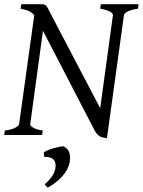

<svg xmlns="http://www.w3.org/2000/svg" viewBox="-20 -635 672 903"><path d="M628.9 -594.2Q596.7 -589.4 580.3 -580.8Q564 -572.3 563 -564L482.9 15.1Q472.7 13.7 464.4 11.7Q456.1 9.8 449.2 5.9Q442.4 2 436.5 -4.6Q430.7 -11.2 424.8 -22L182.1 -490.2L122.1 -50.8Q120.6 -44.9 134.3 -35.6Q147.9 -26.4 181.2 -21L178.2 0H0L2.9 -21Q36.1 -25.4 52.5 -34.7Q68.8 -43.9 69.8 -50.8L141.1 -563.5Q128.4 -578.1 113.3 -584.2Q98.1 -590.3 77.1 -594.2L80.1 -615.2H167Q177.7 -615.2 183.8 -614.7Q189.9 -614.3 194.6 -610.6Q199.2 -606.9 203.4 -599.1Q207.5 -591.3 214.8 -577.1L451.2 -126L511.2 -564Q511.7 -566.9 508.8 -571Q505.9 -575.2 498.8 -579.3Q491.7 -583.5 480 -587.4Q468.3 -591.3 451.2 -594.2L454.1 -615.2H631.8ZM307.1 131.3Q299.8 164.1 273.2 194.1Q246.6 224.1 204.6 247.6L189.9 232.4Q210.9 213.9 223.1 197Q235.4 180.2 240.2 158.2Q245.1 132.8 233.6 117.7Q222.2 102.5 188 102.5L185.5 83Q189.9 78.1 202.6 72.5Q215.3 66.9 230.5 62.5Q245.6 58.1 259.5 55.4Q273.4 52.7 279.8 53.7Q301.8 65.4 306.9 86.2Q312 106.9 307.1 131.3Z"/></svg>

Font: Gentium Plus
Style: Italic
Weight: 400
Italic angle: -8°
Designer: J. Victor Gaultney, Annie Olsen, Iska Routamaa
Foundry: SIL International
Version: Version 1.510